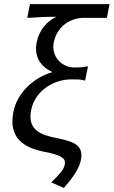

<svg xmlns="http://www.w3.org/2000/svg" viewBox="-20 -732 554 936"><path d="M291 184 230 157Q263 125 277.5 107Q292 89 296 69Q298 58 294.5 49.5Q291 41 280 34Q269 27 248.5 20.5Q228 14 196 8Q159 1 127.5 -12.5Q96 -26 74.5 -48Q53 -70 44.5 -103.5Q36 -137 45 -185Q52 -221 70 -252.5Q88 -284 113.5 -309Q139 -334 169.5 -352Q200 -370 232 -379V-383Q191 -401 170 -437.5Q149 -474 159 -527Q168 -569 193 -601Q218 -633 255 -650H219Q203 -650 187.5 -649Q172 -648 154.5 -647Q137 -646 113 -645L126 -712H514L501 -645H387Q363 -645 339.5 -637Q316 -629 296 -614Q276 -599 262 -576.5Q248 -554 242 -525Q237 -499 243.5 -476.5Q250 -454 265 -437.5Q280 -421 300 -412Q320 -403 342 -403Q362 -403 375 -404Q388 -405 409 -409L395 -339Q376 -344 361 -344.5Q346 -345 326 -345Q295 -345 263.5 -335Q232 -325 205 -306Q178 -287 158.5 -259Q139 -231 132 -196Q125 -160 132 -136Q139 -112 157 -97Q175 -82 201.5 -73Q228 -64 261 -58Q296 -51 320 -42.5Q344 -34 357.5 -22Q371 -10 375 7.5Q379 25 374 50Q370 73 349.5 107.5Q329 142 291 184Z"/></svg>

Font: Matigon Symbol
Style: Regular
Weight: 400
Designer: Paul D. Hunt
Foundry: Adobe Systems Incorporated
Version: Version 2.021;PS 2.000;hotconv 1.0.86;makeotf.lib2.5.63406